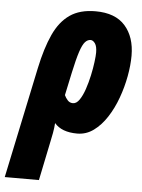

<svg xmlns="http://www.w3.org/2000/svg" viewBox="-119 -607 661 891"><g transform="rotate(5 212.0 -161.5)"><path d="M-63 240.2 45.9 -276.9Q65.9 -371.6 95 -435.1Q124 -498.5 170.7 -530.8Q217.3 -563 290 -563Q382.3 -563 428.2 -511Q474.1 -459 474.1 -372.1Q474.1 -327.6 464.6 -276.1Q455.1 -224.6 436.8 -174.1Q418.5 -123.5 391.6 -82Q364.7 -40.5 330.3 -15.4Q295.9 9.8 253.9 9.8Q181.6 9.8 147.9 -29.8Q146.5 -7.3 142.1 16.8Q137.7 41 133.8 58.1L96.2 240.2ZM222.2 -128.9Q238.8 -128.9 252.4 -148.9Q266.1 -168.9 276.6 -200Q287.1 -231 294.4 -264.9Q301.8 -298.8 305.4 -327.9Q309.1 -356.9 309.1 -372.1Q309.1 -400.9 299.6 -414.6Q290 -428.2 278.8 -428.2Q264.6 -428.2 252.9 -415.3Q241.2 -402.3 230 -368.4Q218.8 -334.5 205.1 -271L182.1 -163.1Q187.5 -150.9 197.3 -139.9Q207 -128.9 222.2 -128.9Z"/></g></svg>

Font: Open Sans Condensed ExtraBold
Style: Italic
Weight: 800
Width: 3
Italic angle: -12°
Designer: Monotype Design Team
Foundry: Monotype Imaging Inc.
Version: Version 3.003; ttfautohint (v1.8.4)